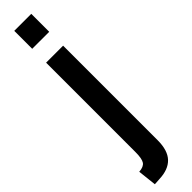

<svg xmlns="http://www.w3.org/2000/svg" viewBox="-333 -664 870 870"><g transform="rotate(-45 102.5 -229.0)"><path d="M49 -700H158V-585H49ZM-2 152Q28 150 38.5 134.5Q49 119 49 76V-496H158V110Q158 175 128 206.5Q98 238 39 240L8 242Z"/></g></svg>

Font: Cabin Condensed SemiBold
Style: Regular
Weight: 600
Width: 3
Designer: Pablo Impallari
Foundry: Pablo Impallari. http://www.impallari.com Igino Marini. http://www.ikern.com
Version: Version 2.001